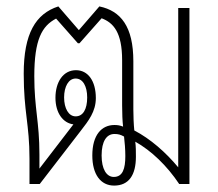

<svg xmlns="http://www.w3.org/2000/svg" viewBox="-20 -574 681 599"><path d="M336 5C382 5 404 -28 404 -85C404 -101 404 -117 402 -132C452 -104 501 -57 539 0H571V-549H536V-52C497 -99 449 -141 399 -167C397 -186 396 -213 396 -233V-383C396 -491 357 -540 290 -554L226 -480L162 -554C91 -531 54 -469 54 -344C54 -224 72 -187 72 -79V0H104L232 -166C256 -197 279 -226 279 -268C279 -321 255 -355 217 -355C177 -355 153 -318 153 -269C153 -221 177 -190 209 -186L103 -48V-92C103 -195 87 -235 87 -336C87 -451 111 -493 155 -516L223 -439H228L297 -517C334 -503 361 -473 361 -386V-245C361 -220 362 -196 364 -179C354 -183 346 -184 337 -184C297 -184 268 -153 268 -89C268 -30 294 5 336 5ZM216 -211C194 -211 180 -236 180 -270C180 -304 194 -329 216 -329C239 -329 252 -304 252 -270C252 -233 239 -211 216 -211ZM335 -22C312 -22 297 -47 297 -89C297 -134 313 -156 337 -156C349 -156 356 -154 367 -148C369 -131 371 -108 371 -87C371 -48 363 -22 335 -22Z"/></svg>

Font: Noto Sans Thai Looped ExtraCondensed ExtraLight
Style: Regular
Weight: 200
Width: 2
Designer: Sasikarn Vongin, Ben Mitchell
Foundry: The Fontpad Ltd
Version: Version 1.001